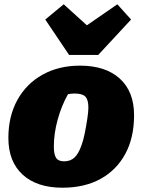

<svg xmlns="http://www.w3.org/2000/svg" viewBox="-20 -862 656 895"><path d="M271 13Q152 13 85.5 -48Q19 -109 19 -219Q19 -320 61 -396Q103 -472 178.5 -514Q254 -556 353 -556Q472 -556 538.5 -495.5Q605 -435 605 -325Q605 -220 564 -144.5Q523 -69 448.5 -28Q374 13 271 13ZM279 -110Q308 -110 327 -127.5Q346 -145 360 -185Q368 -206 375 -240.5Q382 -275 387 -308.5Q392 -342 392 -360Q392 -397 378 -411.5Q364 -426 328 -426Q312 -426 297 -423Q267 -370 249 -305Q231 -240 231 -179Q231 -142 241.5 -126Q252 -110 279 -110ZM302 -606 191 -771 277 -842 385 -744 527 -842 591 -771 438 -606Z"/></svg>

Font: Piazzolla SC Black
Style: Italic
Weight: 900
Italic angle: -11.3°
Designer: Juan Pablo del Peral
Foundry: Huerta Tipografica
Version: Version 1.330